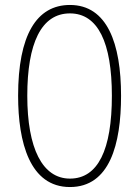

<svg xmlns="http://www.w3.org/2000/svg" viewBox="-20 -744 561 774"><path d="M468 -358C468 -569 412 -724 262 -724C127 -724 53 -602 53 -358C53 -170 100 10 262 10C422 10 468 -162 468 -358ZM90 -358C90 -569 146 -690 262 -690C375 -690 431 -572 431 -358C431 -140 375 -24 262 -24C151 -24 90 -146 90 -358Z"/></svg>

Font: Noto Sans Bengali ExtraCondensed ExtraLight
Style: Regular
Weight: 200
Width: 2
Designer: Joana Ranito - Universal Thirst; Jelle Bosma - Monotype Design Team
Foundry: Universal Thirst ehf.
Version: Version 3.000